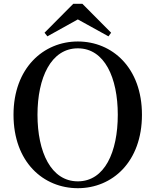

<svg xmlns="http://www.w3.org/2000/svg" viewBox="-20 -971 817 1009"><path d="M389 18C571 18 726 -121 726 -368C726 -615 570 -753 389 -753C208 -753 51 -613 51 -368C51 -119 208 18 389 18ZM389 -18C248 -18 177 -172 177 -368C177 -562 248 -717 389 -717C530 -717 599 -562 599 -368C599 -172 530 -18 389 -18ZM413 -951H365L214 -799L229 -780L389 -869L550 -780L564 -799Z"/></svg>

Font: Noto Serif CJK JP SemiBold
Style: Regular
Weight: 600
Designer: Ryoko NISHIZUKA 西塚涼子 (kana & ideographs); Frank Grießhammer (Latin, Greek & Cyrillic); Wenlong ZHANG 张文龙 (bopomofo); San
Foundry: Adobe
Version: Version 2.001;hotconv 1.1.0;makeotfexe 2.6.0